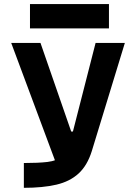

<svg xmlns="http://www.w3.org/2000/svg" viewBox="-20 -899 626 919"><path d="M94.2 0V-118.7Q162.6 -118.7 207 -123.8Q251.5 -128.9 278.1 -152.3Q304.7 -175.8 318.8 -229.5L437.5 -693.4H577.6L419.4 -175.8Q397.9 -106.9 356.2 -68.6Q314.5 -30.3 249.8 -15.1Q185.1 0 94.2 0ZM262.2 -80.1 33.7 -693.4H173.8L320.8 -269.5H361.8ZM123.5 -763.2V-879.4H501.5V-763.2Z"/></svg>

Font: Cascadia Mono
Style: Regular
Weight: 400
Monospace: yes
Designer: Aaron Bell
Foundry: Saja Typeworks
Version: Version 2404.023